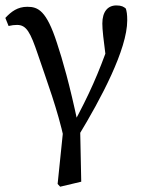

<svg xmlns="http://www.w3.org/2000/svg" viewBox="-20 -508 531 718"><path d="M195.5 179.8 205 190.2 283.8 171.5 279.4 -42.6 270.9 -47.9C240.7 -191.1 214 -284.2 192.9 -347.6C153.9 -468.3 122.5 -482.7 82.1 -482.6C45.9 -482.6 22.2 -464.9 0 -441L12.1 -410.8C24 -413.7 33.9 -414.8 43.9 -414.8C79 -414.8 93.7 -387 121.6 -304.6C156.3 -201.9 195.4 -98.5 220.2 15.4L221.3 -70.7L195.5 179.8ZM273.1 0.3C357.8 -139.3 455.8 -323.4 455.8 -431.9C455.8 -455.1 453.8 -465.3 450.6 -475.9C443.1 -482.5 434.7 -487.7 415.3 -487.7C383.2 -487.7 362.7 -464.7 362.7 -419.9C362.7 -396.9 366.2 -366.6 378.9 -267.4L388.5 -347.3C347.9 -232.6 314.3 -155.8 251.5 -39.8L273.1 0.3Z"/></svg>

Font: Source Serif Variable
Style: Regular
Weight: 389
Designer: Frank Grießhammer
Foundry: Adobe Systems Incorporated
Version: Version 3.001;hotconv 1.0.111;makeotfexe 2.5.65597